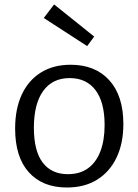

<svg xmlns="http://www.w3.org/2000/svg" viewBox="-20 -825 615 854"><path d="M294.3 -537Q403.7 -537 466.2 -468Q528.7 -399 528.7 -273.3Q528.7 -187.7 498.5 -124.3Q468.3 -61 412.3 -26Q356.3 9 277.3 9Q169.3 9 108.3 -58.7Q47.3 -126.3 47.3 -253Q47.3 -340.7 76.8 -404.2Q106.3 -467.7 161.7 -502.3Q217 -537 294.3 -537ZM290 -477.7Q213 -477.7 171.8 -420Q130.7 -362.3 130.7 -257.3Q130.7 -153.7 169.8 -102Q209 -50.3 282 -50.3Q335.3 -50.3 371.5 -76.5Q407.7 -102.7 426.5 -151.8Q445.3 -201 445.3 -268.7Q445.3 -370.7 404.7 -424.2Q364 -477.7 290 -477.7ZM220.7 -805.3 399 -662.3 367.7 -620 174.7 -745Z"/></svg>

Font: Bitter Thin
Style: Regular
Weight: 100
Designer: Sol Matas, and Bitter project Authors
Foundry: Sol Matas
Version: Version 2.002